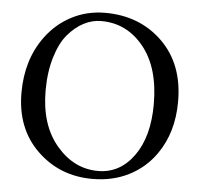

<svg xmlns="http://www.w3.org/2000/svg" viewBox="-49 -709 801 770"><g transform="rotate(5 351.0 -324.0)"><path d="M331.1 -624Q294.9 -624 261 -606.4Q227.1 -588.9 198 -554.9Q168.9 -521 150.9 -461.4Q132.8 -401.9 132.8 -327.1Q132.8 -189 202.9 -106.4Q272.9 -23.9 370.1 -23.9Q458 -23.9 513.9 -101.6Q569.8 -179.2 569.8 -310.1Q569.8 -457 502 -540.5Q434.1 -624 331.1 -624ZM666 -329.1Q666 -204.1 604 -116.2Q562 -56.2 496.8 -23.2Q431.6 9.8 350.1 9.8Q218.3 9.8 127.7 -78.1Q37.1 -166 37.1 -310.1Q37.1 -442.4 105.5 -536.1Q147.5 -593.8 209.2 -626Q271 -658.2 344.2 -658.2Q483.4 -658.2 574.7 -569.1Q666 -480 666 -329.1Z"/></g></svg>

Font: Linux Libertine Capitals
Style: Small Caps
Weight: 400
Designer: Philipp H. Poll
Foundry: Philipp H. Poll
Version: Version 5.1.3